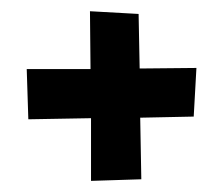

<svg xmlns="http://www.w3.org/2000/svg" viewBox="-20 -532 403 347"><path d="M335 -409.2 330.1 -321.3 233.4 -319.3 235.4 -208 144.5 -205.1V-318.4L31.2 -316.4L28.3 -407.2H143.6L142.6 -511.7L230.5 -506.8L232.4 -408.2Z"/></svg>

Font: Maiden Orange
Style: Regular
Weight: 400
Designer: Astigmatic (AOETI)
Foundry: Astigmatic (AOETI)
Version: Version 1.001